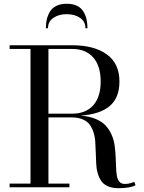

<svg xmlns="http://www.w3.org/2000/svg" viewBox="-20 -989 761 1014"><path d="M431.2 -839.8Q431.2 -875 403.1 -894.5Q375 -914.1 332.5 -914.1Q290 -914.1 261.7 -894.5Q233.4 -875 233.4 -839.8H222.2Q222.2 -865.2 227.1 -886.2Q231.9 -907.2 243.4 -927Q254.9 -946.8 277.6 -958Q300.3 -969.2 332.5 -969.2Q364.7 -969.2 387.2 -958Q409.7 -946.8 421.1 -927Q432.6 -907.2 437.3 -886.2Q441.9 -865.2 441.9 -839.8ZM30.8 -19.5H141.1V-730.5H30.8V-750H360.8Q477.5 -750 544.2 -701.7Q610.8 -653.3 610.8 -558.6Q610.8 -472.2 559.1 -428.7Q507.3 -385.3 405.3 -378.4Q452.1 -375 486.3 -360.4Q520.5 -345.7 539.6 -324.2Q558.6 -302.7 570.3 -275.4Q582 -248 585.7 -219Q589.4 -189.9 590.8 -161.1Q592.3 -132.3 593 -106.4Q593.8 -80.6 597.2 -60.8Q600.6 -41 610.6 -29.3Q620.6 -17.6 638.7 -17.6Q664.6 -17.6 689 -28.8L695.8 -10.7Q667 4.9 606 4.9Q572.3 4.9 549.1 -5.6Q525.9 -16.1 514.2 -33.9Q502.4 -51.8 495.6 -75.7Q488.8 -99.6 488 -126.7Q487.3 -153.8 485.8 -182.1Q484.4 -210.4 483.2 -237.5Q481.9 -264.6 474.4 -288.6Q466.8 -312.5 454.1 -330.3Q441.4 -348.1 416.5 -358.6Q391.6 -369.1 356 -369.1H235.8V-19.5H346.7V0H30.8ZM360.8 -730.5H235.8V-388.7H360.8Q433.1 -388.7 472.4 -432.9Q511.7 -477.1 511.7 -558.6Q511.7 -640.6 472.4 -685.5Q433.1 -730.5 360.8 -730.5Z"/></svg>

Font: Bodoni* 11pt
Style: Regular
Weight: 400
Version: Version 2.3